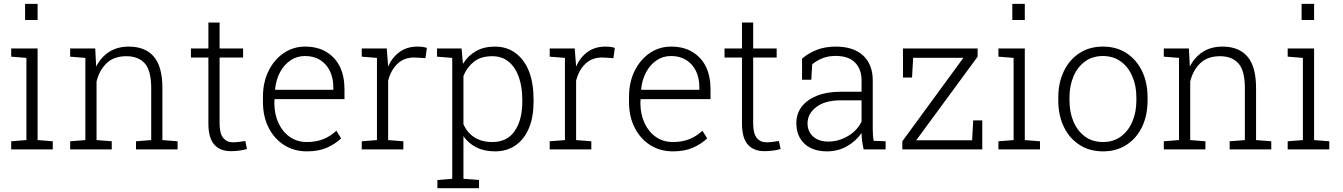

<svg xmlns="http://www.w3.org/2000/svg" viewBox="-20 -782 7029 1005"><path d="M176.8 -761.7V-677.2H111.3V-761.7ZM256.3 -42.5V0H38.6V-42.5L118.2 -48.8V-479L38.6 -485.4V-528.3H176.8V-48.8Z M564.9 -42.5V0H347.2V-42.5L426.8 -48.8V-479L347.2 -485.4V-528.3H478.5L483.4 -433.6Q508.8 -483.4 551.8 -510.7Q594.7 -538.1 654.3 -538.1Q740.2 -538.1 785.2 -485.6Q830.1 -433.1 830.1 -321.3V-48.8L909.7 -42.5V0H691.9V-42.5L771.5 -48.8V-320.8Q771.5 -412.6 737.8 -450.2Q704.1 -487.8 641.6 -487.8Q576.2 -487.8 538.1 -451.2Q500 -414.6 485.4 -355.5V-48.8Z M1188 9.3Q1132.3 9.3 1101.6 -25.1Q1070.8 -59.6 1070.8 -136.2V-481H979.5V-528.3H1070.8V-664.1H1129.4V-528.3H1252.4V-481H1129.4V-136.2Q1129.4 -83.5 1148.2 -60.3Q1167 -37.1 1198.2 -37.1Q1214.8 -37.1 1231 -39.3Q1247.1 -41.5 1264.2 -43.9L1272.9 -2Q1255.4 3.4 1232.9 6.3Q1210.4 9.3 1188 9.3Z M1586.4 10.3Q1519 10.3 1466.8 -22.9Q1415 -56.2 1385.7 -114.3Q1356.4 -172.4 1356.4 -248.5V-275.4Q1356.4 -351.6 1385.7 -410.6Q1415 -470.2 1465.1 -504.2Q1515.1 -538.1 1576.7 -538.1Q1642.1 -538.1 1688 -510.3Q1783.2 -452.6 1783.2 -313V-263.2H1417L1416 -241.7Q1416.5 -183.6 1438 -137.2Q1459.5 -91.3 1497.6 -64.9Q1535.6 -38.6 1586.4 -38.6Q1636.2 -38.6 1674.1 -54.4Q1711.9 -70.3 1740.7 -97.7L1765.6 -57.6Q1734.9 -28.3 1691.2 -9Q1647.5 10.3 1586.4 10.3ZM1419.9 -314.9 1420.9 -312H1724.6V-326.7Q1724.6 -373 1707 -410.2Q1689 -446.8 1656 -467.8Q1623 -488.8 1576.7 -488.8Q1534.2 -488.8 1501 -466.3Q1467.3 -443.8 1446 -404.3Q1424.8 -364.7 1419.9 -314.9Z M2091.3 -42.5V0H1873.5V-42.5L1953.1 -48.8V-479L1873.5 -485.4V-528.3H2004.4L2010.7 -447.8L2011.2 -433.6Q2033.7 -482.9 2072.3 -510.5Q2110.8 -538.1 2164.6 -538.1Q2195.8 -538.1 2214.4 -531.2L2207 -477.5L2152.8 -481Q2096.7 -482.4 2061 -448.7Q2025.4 -415 2011.7 -359.4V-48.8Z M2487.3 160.2V203.1H2269.5V160.2L2347.2 153.8V-479L2267.6 -485.4V-528.3H2396L2403.3 -447.8Q2429.7 -490.7 2471.4 -514.4Q2513.2 -538.1 2569.8 -538.1Q2633.3 -538.1 2679.2 -503.9Q2772.9 -432.6 2772.9 -259.8V-249.5Q2772.9 -169.4 2749 -112.3Q2725.1 -54.2 2679.7 -22Q2634.3 10.3 2571.3 10.3Q2515.1 10.3 2473.4 -10.7Q2431.6 -31.7 2405.8 -69.3V153.8ZM2557.6 -38.6Q2634.3 -38.6 2674.1 -96.2Q2713.9 -153.8 2713.9 -249.5V-259.8Q2713.9 -327.6 2695.8 -378.4Q2677.7 -429.7 2642.8 -458.7Q2607.9 -487.8 2556.6 -487.8Q2496.6 -487.8 2460.2 -458.5Q2423.8 -429.2 2405.8 -384.3V-132.3Q2424.3 -88.9 2462.4 -63.7Q2500.5 -38.6 2557.6 -38.6Z M3075.2 -42.5V0H2857.4V-42.5L2937 -48.8V-479L2857.4 -485.4V-528.3H2988.3L2994.6 -447.8L2995.1 -433.6Q3017.6 -482.9 3056.2 -510.5Q3094.7 -538.1 3148.4 -538.1Q3179.7 -538.1 3198.2 -531.2L3190.9 -477.5L3136.7 -481Q3080.6 -482.4 3044.9 -448.7Q3009.3 -415 2995.6 -359.4V-48.8Z M3502.4 10.3Q3435.1 10.3 3382.8 -22.9Q3331.1 -56.2 3301.8 -114.3Q3272.5 -172.4 3272.5 -248.5V-275.4Q3272.5 -351.6 3301.8 -410.6Q3331.1 -470.2 3381.1 -504.2Q3431.2 -538.1 3492.7 -538.1Q3558.1 -538.1 3604 -510.3Q3699.2 -452.6 3699.2 -313V-263.2H3333L3332 -241.7Q3332.5 -183.6 3354 -137.2Q3375.5 -91.3 3413.6 -64.9Q3451.7 -38.6 3502.4 -38.6Q3552.2 -38.6 3590.1 -54.4Q3627.9 -70.3 3656.7 -97.7L3681.6 -57.6Q3650.9 -28.3 3607.2 -9Q3563.5 10.3 3502.4 10.3ZM3335.9 -314.9 3336.9 -312H3640.6V-326.7Q3640.6 -373 3623 -410.2Q3605 -446.8 3572 -467.8Q3539.1 -488.8 3492.7 -488.8Q3450.2 -488.8 3417 -466.3Q3383.3 -443.8 3362.1 -404.3Q3340.8 -364.7 3335.9 -314.9Z M3981 9.3Q3925.3 9.3 3894.5 -25.1Q3863.8 -59.6 3863.8 -136.2V-481H3772.5V-528.3H3863.8V-664.1H3922.4V-528.3H4045.4V-481H3922.4V-136.2Q3922.4 -83.5 3941.2 -60.3Q3960 -37.1 3991.2 -37.1Q4007.8 -37.1 4023.9 -39.3Q4040 -41.5 4057.1 -43.9L4065.9 -2Q4048.3 3.4 4025.9 6.3Q4003.4 9.3 3981 9.3Z M4308.6 10.3Q4233.4 10.3 4190.9 -29.8Q4148.4 -69.8 4148.4 -138.2Q4148.4 -187 4176.8 -224.1Q4205.1 -260.7 4257.1 -281.2Q4309.1 -301.8 4380.4 -301.8H4489.7V-362.3Q4489.7 -419.4 4455.8 -454.3Q4421.9 -489.3 4353.5 -489.3Q4314.9 -489.3 4284.4 -476.8Q4253.9 -464.4 4231.4 -445.3L4226.6 -364.7H4178.2V-475.1Q4212.4 -504.4 4255.9 -521.2Q4299.3 -538.1 4354.5 -538.1Q4447.8 -538.1 4498 -491.2Q4548.3 -444.3 4548.3 -361.3V-106.4Q4548.3 -90.8 4549.3 -75.4Q4550.3 -60.1 4552.7 -44.9L4615.7 -42.5V0H4500.5Q4494.6 -28.8 4492.4 -46.4Q4490.2 -64 4489.7 -85.9Q4460.9 -43.5 4413.6 -16.6Q4366.2 10.3 4308.6 10.3ZM4315.4 -41Q4369.6 -41 4418.2 -69.6Q4466.8 -98.1 4489.7 -145.5V-256.8H4379.9Q4298.8 -256.8 4252.9 -221.9Q4207 -187 4207 -136.2Q4207 -93.8 4236.3 -67.4Q4265.6 -41 4315.4 -41Z M5121.6 -151.9V0H4703.1V-42.5L5022.9 -479.5H4759.8L4753.9 -376H4706.5V-528.3H5097.2V-485.4L4775.9 -47.9H5068.4L5074.2 -151.9Z M5344.2 -761.7V-677.2H5278.8V-761.7ZM5423.8 -42.5V0H5206.1V-42.5L5285.6 -48.8V-479L5206.1 -485.4V-528.3H5344.2V-48.8Z M5753.9 10.3Q5682.1 10.3 5630.4 -23.9Q5577.6 -57.6 5548.6 -117.9Q5519.5 -178.2 5519.5 -255.9V-272Q5519.5 -349.6 5548.8 -409.7Q5577.6 -469.7 5630.1 -503.9Q5682.6 -538.1 5752.9 -538.1Q5824.2 -538.1 5876.5 -503.9Q5928.7 -469.7 5957.8 -409.9Q5986.8 -350.1 5986.8 -272V-255.9Q5986.8 -178.2 5958 -117.7Q5928.7 -57.6 5876.2 -23.7Q5823.7 10.3 5753.9 10.3ZM5753.9 -38.6Q5808.1 -38.6 5847.2 -67.4Q5886.2 -96.2 5907.2 -145.5Q5928.2 -194.8 5928.2 -255.9V-272Q5928.2 -333.5 5907.2 -381.8Q5886.2 -431.2 5846.9 -460Q5807.6 -488.8 5752.9 -488.8Q5698.2 -488.8 5659.2 -460Q5619.6 -431.2 5598.9 -381.8Q5578.1 -332.5 5578.1 -272V-255.9Q5578.1 -193.8 5599.1 -145.5Q5619.6 -96.7 5658.9 -67.6Q5698.2 -38.6 5753.9 -38.6Z M6289.6 -42.5V0H6071.8V-42.5L6151.4 -48.8V-479L6071.8 -485.4V-528.3H6203.1L6208 -433.6Q6233.4 -483.4 6276.4 -510.7Q6319.3 -538.1 6378.9 -538.1Q6464.8 -538.1 6509.8 -485.6Q6554.7 -433.1 6554.7 -321.3V-48.8L6634.3 -42.5V0H6416.5V-42.5L6496.1 -48.8V-320.8Q6496.1 -412.6 6462.4 -450.2Q6428.7 -487.8 6366.2 -487.8Q6300.8 -487.8 6262.7 -451.2Q6224.6 -414.6 6210 -355.5V-48.8Z M6858.4 -761.7V-677.2H6793V-761.7ZM6938 -42.5V0H6720.2V-42.5L6799.8 -48.8V-479L6720.2 -485.4V-528.3H6858.4V-48.8Z"/></svg>

Font: Battambang Light
Style: Regular
Weight: 300
Designer: Danh Hong
Version: Version 8.002; ttfautohint (v1.8.3)